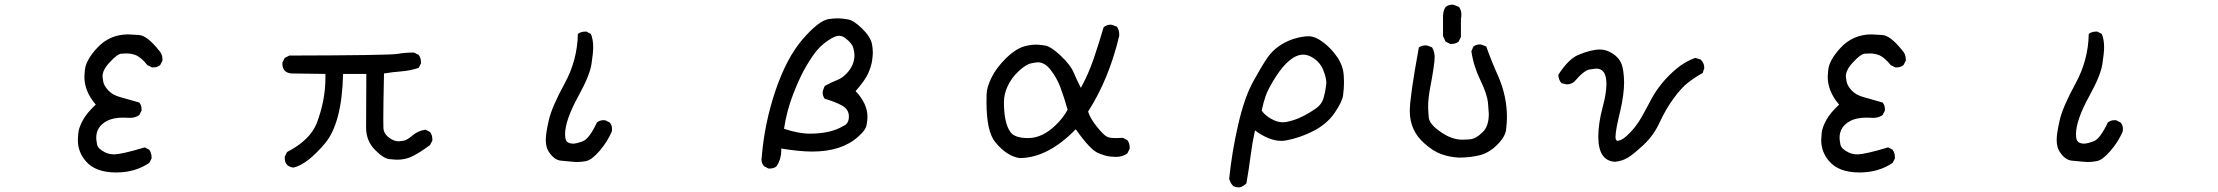

<svg xmlns="http://www.w3.org/2000/svg" viewBox="-20 -676 9540 826"><path d="M480 66Q389 66 348 16Q315 -23 315 -73Q315 -83 317 -104.5Q319 -126 336 -158Q353 -190 392 -226Q343 -283 343 -346L345 -374Q349 -417 398 -470Q452 -528 531 -528Q542 -528 577.5 -525.5Q613 -523 663 -460Q679 -444 679 -420V-415L669 -396Q657 -386 640 -386H634L614 -396Q589 -427 566 -438Q547 -446 524 -446Q519 -446 502 -445Q485 -444 451 -407Q421 -375 421 -347Q421 -343 424 -325.5Q427 -308 445.5 -287.5Q464 -267 498 -258Q532 -249 579 -235Q589 -224 589 -206V-200L579 -181Q562 -169 540 -169L510 -170Q466 -170 439 -155Q394 -131 394 -83Q394 -74 397.5 -55Q401 -36 431 -21Q448 -12 471 -12Q503 -12 603 -42L622 -32Q632 -18 632 0V6L622 25Q561 66 480 66Z M1242 45Q1205 40 1205 4V-2L1215 -22Q1314 -73 1343 -147Q1380 -245 1380 -340V-358L1232 -360Q1195 -365 1195 -401V-407L1205 -427L1225 -437Q1653 -438 1688.5 -444Q1724 -450 1761 -450L1781 -440Q1791 -427 1791 -409V-403L1781 -384Q1745 -372 1707 -369Q1669 -366 1632 -360Q1629 -219 1629 -165Q1629 -151 1629.5 -126Q1630 -101 1655 -83Q1675 -68 1696 -68Q1700 -68 1715.5 -70.5Q1731 -73 1755 -93.5Q1779 -114 1811 -118L1830 -108Q1840 -95 1840 -77V-71L1830 -52Q1779 -14 1746 0Q1720 11 1689 11Q1680 11 1655 8.5Q1630 6 1593 -31.5Q1556 -69 1555 -124L1556 -358H1456Q1451 -146 1378 -59Q1301 32 1242 45Z M2461 21Q2451 21 2392 15Q2364 12 2341 -23Q2328 -42 2328 -75Q2328 -102 2341 -159Q2354 -216 2409 -316.5Q2464 -417 2466 -530Q2479 -540 2497 -540H2503L2522 -530Q2532 -507 2532 -472Q2532 -449 2524.5 -400Q2517 -351 2469 -264Q2411 -159 2411 -98Q2411 -68 2426 -62Q2434 -58 2445 -58Q2460 -58 2487.5 -68.5Q2515 -79 2548 -149Q2560 -159 2577 -159H2583L2603 -149Q2613 -138 2613 -121L2612 -110Q2593 -66 2559.5 -27Q2526 12 2501 17Q2482 21 2461 21Z M3292 49H3286L3267 39Q3256 27 3256 10L3257 0Q3269 -147 3316.5 -287Q3364 -427 3433 -507Q3502 -587 3545 -594Q3566 -597 3585 -597Q3604 -597 3628.5 -592.5Q3653 -588 3688.5 -553.5Q3724 -519 3731 -488Q3735 -469 3735 -449Q3735 -436 3731.5 -413Q3728 -390 3715 -360.5Q3702 -331 3661 -284Q3712 -230 3712 -173Q3712 -160 3708 -138Q3704 -116 3672 -88Q3601 -24 3474 -24Q3420 -24 3341 -37V-30Q3341 9 3321 39Q3310 49 3292 49ZM3464 -101Q3554 -101 3608 -134Q3632 -143 3632 -175Q3632 -206 3601.5 -222.5Q3571 -239 3528 -251Q3519 -263 3519 -280Q3519 -285 3528 -306Q3554 -321 3580 -331Q3606 -341 3625 -363Q3656 -397 3656 -439Q3656 -451 3651 -470Q3646 -489 3618 -511Q3605 -522 3589 -522Q3573 -522 3545 -503.5Q3517 -485 3496.5 -461.5Q3476 -438 3448.5 -391.5Q3421 -345 3392.5 -271.5Q3364 -198 3353 -122Q3416 -101 3464 -101Z M4366 4Q4312 -4 4262 -64Q4224 -110 4224 -236Q4224 -243 4224.5 -271.5Q4225 -300 4245.5 -342Q4266 -384 4307.5 -425Q4349 -466 4388 -477Q4414 -484 4439 -484Q4452 -484 4476.5 -480Q4501 -476 4543 -436.5Q4585 -397 4598.5 -365Q4612 -333 4630 -298Q4663 -358 4685.5 -424.5Q4708 -491 4728 -559Q4741 -570 4759 -570Q4764 -570 4785 -561Q4795 -547 4795 -528V-522Q4751 -336 4661 -196Q4671 -165 4699.5 -130Q4728 -95 4742 -88Q4751 -82 4784 -82L4811 -83L4830 -73Q4840 -60 4840 -42V-36L4830 -16Q4809 -1 4781 -1Q4776 -1 4756.5 -2.5Q4737 -4 4703.5 -18Q4670 -32 4608 -120Q4487 4 4366 4ZM4403 -82Q4465 -82 4523 -139Q4554 -169 4573 -204Q4558 -257 4542 -300Q4526 -343 4497 -379Q4473 -408 4444 -408Q4438 -408 4416 -403.5Q4394 -399 4362.5 -370Q4331 -341 4314 -303Q4299 -270 4299 -237Q4299 -146 4327 -108Q4345 -82 4403 -82Z M5314 130H5310Q5296 130 5285 124Q5272 110 5268 93Q5280 -24 5307 -141Q5334 -258 5372.5 -327.5Q5411 -397 5434 -430Q5473 -484 5543 -508Q5581 -520 5610 -520Q5639 -520 5674.5 -492.5Q5710 -465 5734.5 -428Q5759 -391 5761 -349L5762 -322Q5762 -295 5758 -266Q5754 -237 5721 -189.5Q5688 -142 5630.5 -112.5Q5573 -83 5513 -72Q5503 -70 5492 -70Q5440 -70 5379 -115Q5367 -60 5359.5 -1Q5352 58 5342 113Q5330 125 5314 130ZM5500 -150Q5515 -150 5541 -158Q5567 -166 5592.5 -179.5Q5618 -193 5642 -210Q5666 -227 5674 -254Q5682 -281 5685 -309L5686 -319Q5686 -342 5672.5 -375Q5659 -408 5629 -427Q5607 -441 5587 -441Q5530 -441 5468 -345Q5435 -293 5424.5 -262Q5414 -231 5408 -200Q5425 -175 5460 -159Q5479 -150 5500 -150Z M6257 2Q6217 0 6181.5 -12.5Q6146 -25 6108 -59Q6045 -114 6045 -198Q6045 -259 6084 -472Q6098 -481 6115 -481Q6120 -481 6141 -472Q6152 -453 6152 -430Q6152 -399 6132 -295Q6124 -252 6124 -215Q6124 -202 6126.5 -171.5Q6129 -141 6180 -107Q6226 -75 6272 -75Q6276 -75 6302.5 -76.5Q6329 -78 6359 -108Q6385 -133 6385 -186Q6385 -194 6381.5 -232.5Q6378 -271 6348.5 -331.5Q6319 -392 6310 -456L6319 -476Q6331 -485 6348 -485Q6353 -485 6374 -476Q6397 -411 6426 -347Q6463 -261 6463 -172Q6463 -150 6459.5 -119Q6456 -88 6421 -53Q6386 -18 6345 -8Q6304 2 6257 2ZM6225 -487H6219L6199 -497L6188 -521V-606Q6188 -629 6199 -646Q6212 -656 6228 -656Q6235 -656 6257 -646Q6267 -632 6267 -613Q6267 -604 6265 -595V-517L6255 -497Q6242 -487 6225 -487Z M6928 20Q6856 16 6856 -88Q6856 -145 6875 -216Q6891 -274 6891 -315Q6891 -381 6847 -381Q6843 -381 6818.5 -377Q6794 -373 6755 -327Q6741 -313 6720 -313L6698 -318Q6685 -332 6684 -354Q6726 -420 6768 -439Q6824 -463 6863 -463Q6892 -463 6919.5 -444.5Q6947 -426 6956.5 -399.5Q6966 -373 6967 -322Q6967 -271 6951 -201Q6930 -116 6930 -87Q6930 -70 6940 -70Q6943 -70 6956 -75.5Q6969 -81 6995 -108Q7021 -135 7041.5 -171Q7062 -207 7081.5 -244.5Q7101 -282 7129 -316.5Q7157 -351 7193 -381Q7229 -411 7273 -427L7296 -420Q7312 -406 7312 -383L7305 -362Q7271 -343 7242 -320.5Q7213 -298 7179.5 -252Q7146 -206 7120 -149.5Q7094 -93 7051 -53Q7008 -13 6983.5 2Q6959 17 6928 20Z M7980 66Q7889 66 7848 16Q7815 -23 7815 -73Q7815 -83 7817 -104.5Q7819 -126 7836 -158Q7853 -190 7892 -226Q7843 -283 7843 -346L7845 -374Q7849 -417 7898 -470Q7952 -528 8031 -528Q8042 -528 8077.5 -525.5Q8113 -523 8163 -460Q8179 -444 8179 -420V-415L8169 -396Q8157 -386 8140 -386H8134L8114 -396Q8089 -427 8066 -438Q8047 -446 8024 -446Q8019 -446 8002 -445Q7985 -444 7951 -407Q7921 -375 7921 -347Q7921 -343 7924 -325.5Q7927 -308 7945.5 -287.5Q7964 -267 7998 -258Q8032 -249 8079 -235Q8089 -224 8089 -206V-200L8079 -181Q8062 -169 8040 -169L8010 -170Q7966 -170 7939 -155Q7894 -131 7894 -83Q7894 -74 7897.5 -55Q7901 -36 7931 -21Q7948 -12 7971 -12Q8003 -12 8103 -42L8122 -32Q8132 -18 8132 0V6L8122 25Q8061 66 7980 66Z M8961 21Q8951 21 8892 15Q8864 12 8841 -23Q8828 -42 8828 -75Q8828 -102 8841 -159Q8854 -216 8909 -316.5Q8964 -417 8966 -530Q8979 -540 8997 -540H9003L9022 -530Q9032 -507 9032 -472Q9032 -449 9024.5 -400Q9017 -351 8969 -264Q8911 -159 8911 -98Q8911 -68 8926 -62Q8934 -58 8945 -58Q8960 -58 8987.5 -68.5Q9015 -79 9048 -149Q9060 -159 9077 -159H9083L9103 -149Q9113 -138 9113 -121L9112 -110Q9093 -66 9059.5 -27Q9026 12 9001 17Q8982 21 8961 21Z"/></svg>

Font: Xiaolai Mono SC
Style: Regular
Weight: 400
Monospace: yes
Designer: LXGW / Nozomi Seto
Version: Version 3.113;September 30, 2024